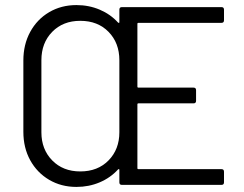

<svg xmlns="http://www.w3.org/2000/svg" viewBox="-20 -728 960 756"><path d="M852 -638H525Q521 -638 521 -634V-387Q521 -383 525 -383H742Q752 -383 752 -373V-331Q752 -321 742 -321H525Q521 -321 521 -317V-66Q521 -62 525 -62H852Q862 -62 862 -52V-10Q862 0 852 0H460Q450 0 450 -10V-59Q450 -64 445 -61Q415 -28 372.5 -10Q330 8 281 8Q221 8 173.5 -20Q126 -48 99 -97Q72 -146 72 -209V-490Q72 -553 99 -602.5Q126 -652 173.5 -680Q221 -708 281 -708Q330 -708 372.5 -690Q415 -672 445 -639Q450 -636 450 -641V-690Q450 -700 460 -700H852Q862 -700 862 -690V-648Q862 -638 852 -638ZM450 -207V-491Q450 -559 407.5 -602.5Q365 -646 296 -646Q228 -646 185.5 -602.5Q143 -559 143 -491V-207Q143 -140 185.5 -96.5Q228 -53 296 -53Q365 -53 407.5 -96.5Q450 -140 450 -207Z"/></svg>

Font: Amber EN
Style: Regular
Weight: 400
Designer: Jeremy Tribby
Foundry: Tribby Type Co.
Version: Version 1.403 November 24, 2021